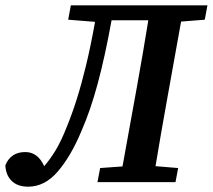

<svg xmlns="http://www.w3.org/2000/svg" viewBox="-49 -684 799 721"><path d="M57 17Q17 17 -5 -4.5Q-27 -26 -29 -63Q-9 -113 46 -113Q93 -113 117 -60Q141 -88 161 -121.5Q181 -155 202 -208Q222 -257 239.5 -312.5Q257 -368 274 -438Q291 -508 308 -602L207 -610L217 -664H730L720 -610L631 -603L578 -308Q567 -246 556 -184Q545 -122 535 -60L620 -53L610 0H317L327 -53L411 -59L465 -357Q476 -419 487 -482Q498 -545 508 -608H370Q345 -470 317.5 -368.5Q290 -267 256 -190Q217 -97 168 -40Q119 17 57 17Z"/></svg>

Font: Source Serif 4 SmText Semibold
Style: Italic
Weight: 600
Italic angle: -12°
Designer: Frank Grießhammer
Foundry: Adobe
Version: Version 4.005;hotconv 1.1.0;makeotfexe 2.6.0